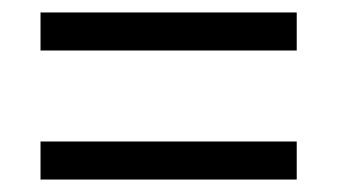

<svg xmlns="http://www.w3.org/2000/svg" viewBox="-20 -458 540 308"><path d="M45 -438H456V-377H45ZM45 -231H456V-170H45Z"/></svg>

Font: Inconsolata
Style: Regular
Weight: 400
Designer: Raph Levien, Kirill Tkachev
Foundry: Cyreal
Version: Version 1.013